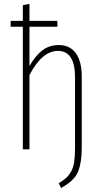

<svg xmlns="http://www.w3.org/2000/svg" viewBox="-20 -760 522 977"><path d="M278.8 -530.8Q335.9 -530.8 366 -489Q396 -447.3 396 -370.1V-9.8Q396 29.8 391.4 59.3Q386.7 88.9 379.4 108.6Q372.1 128.4 357.7 145Q343.3 161.6 329.1 172.1Q314.9 182.6 291 196.8L278.8 172.9Q303.2 157.2 317.1 144.8Q331.1 132.3 342.3 111.8Q353.5 91.3 357.7 62.7Q361.8 34.2 361.8 -9.8V-366.2Q361.8 -501 274.9 -501Q193.8 -501 129.9 -377.9V0H96.2V-624H34.2V-653.8H96.2V-733.9L129.9 -740.2V-653.8H272V-624H129.9V-423.8Q159.2 -475.6 194.8 -503.2Q230.5 -530.8 278.8 -530.8Z"/></svg>

Font: Fira Sans Compressed UltraLight
Style: Regular
Weight: 200
Width: 1
Designer: Carrois Corporate & Edenspiekermann AG
Foundry: Carrois Corporate GbR & Edenspiekermann AG
Version: Version 4.203;PS 004.203;hotconv 1.0.88;makeotf.lib2.5.64775